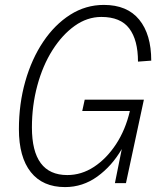

<svg xmlns="http://www.w3.org/2000/svg" viewBox="-20 -746 640 782"><path d="M245 16Q154 16 105.5 -45Q57 -106 57 -220Q57 -323 83 -414.5Q109 -506 156 -576Q203 -646 266 -686Q329 -726 403 -726Q498 -726 547 -666Q596 -606 596 -499L542 -495Q542 -583 506.5 -630Q471 -677 393 -677Q335 -677 284 -640.5Q233 -604 193.5 -541.5Q154 -479 132 -397.5Q110 -316 110 -227Q110 -33 254 -33Q312 -33 363 -66.5Q414 -100 452.5 -158.5Q491 -217 509 -294H315L325 -340H566L493 0H448L476 -139Q436 -70 376.5 -27Q317 16 245 16Z"/></svg>

Font: Geist Mono ExtraLight
Style: Italic
Weight: 200
Italic angle: -12°
Monospace: yes
Designer: Basement.studio, Andrés Briganti, Mateo Zaragoza
Foundry: Basement.studio, Vercel, Andrés Briganti, Guido Ferreyra, Mateo Zaragoza
Version: Version 1.500; ttfautohint (v1.8.4.7-5d5b)